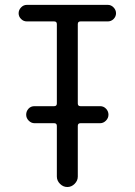

<svg xmlns="http://www.w3.org/2000/svg" viewBox="-20 -750 540 770"><path d="M87.9 -664.1Q74.2 -664.1 64.5 -673.8Q54.7 -683.6 54.7 -696.8Q54.7 -710 64.5 -720.2Q74.2 -730.5 87.9 -730.5H412.1Q425.8 -730.5 435.5 -720.2Q445.3 -710 445.3 -696.8Q445.3 -683.6 435.5 -673.8Q425.8 -664.1 412.1 -664.1H302.7Q292 -664.1 292 -653.3V-335Q292 -324.2 302.7 -324.2H381.8Q395.5 -324.2 405.3 -314Q415 -303.7 415 -290Q415 -276.4 404.8 -266.1Q394.5 -255.9 381.8 -255.9H302.7Q292 -255.9 292 -245.1V-42Q292 -25.4 279.3 -12.7Q266.6 0 250 0Q233.4 0 220.7 -12.7Q208 -25.4 208 -42V-245.1Q208 -255.9 197.3 -255.9H118.2Q105.5 -255.9 95.2 -266.1Q85 -276.4 85 -290Q85 -303.7 94.2 -314Q103.5 -324.2 118.2 -324.2H197.3Q208 -324.2 208 -335V-653.3Q208 -664.1 197.3 -664.1Z"/></svg>

Font: Rounded-X Mgen+ 1mn regular
Style: Regular
Weight: 400
Designer: [Source Han Sans]
Ryoko NISHIZUKA  (kana & ideographs); Paul D. Hunt (Latin, Greek & Cyrillic); Wenlong ZHANG  (bopomofo
Version: Version 1.059.20150602